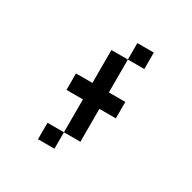

<svg xmlns="http://www.w3.org/2000/svg" viewBox="-155 -855 1011 1011"><g transform="rotate(30 350.0 -350.0)"><path d="M500 -700H400V-600H500ZM200 0H300V-100H200ZM200 -300H300V-100H400V-300H500V-400H400V-600H300V-400H200Z"/></g></svg>

Font: FT88
Style: Regular
Weight: 400
Designer: Ange Degheest & Mandy Elbé
Foundry: Velvetyne Type Foundry
Version: Version 1.000;FEAKit 1.0